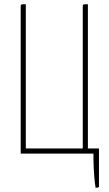

<svg xmlns="http://www.w3.org/2000/svg" viewBox="-20 -720 509 900"><path d="M444 -24H392V-700C369 -700 368 -700 368 -690V-24H101V-700C78 -700 77 -700 77 -690V0H418C418 29 418 96 428 160C433 160 444 160 444 154Z"/></svg>

Font: Yanone Kaffeesatz Extra Light
Style: Regular
Weight: 200
Designer: Yanone (Cyrillic: Daniel Pouzeot & Huerta Tipografica)
Foundry: Yanone
Version: Version 1.100;PS 001.100;hotconv 1.0.70;makeotf.lib2.5.58329